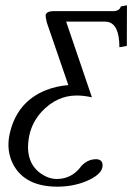

<svg xmlns="http://www.w3.org/2000/svg" viewBox="-20 -471 496 720"><path d="M408.2 -429.2Q428.7 -431.2 433.1 -446.8L456.1 -451.2L455.6 -298.8L427.7 -293.9Q427.7 -381.3 382.8 -389.2Q376.5 -390.1 370.1 -390.1H228L324.7 -106Q294.9 -112.8 267.1 -112.8Q193.8 -112.8 137.2 -53.2Q101.1 -13.7 90.3 35.2Q69.3 134.8 133.8 180.2Q162.1 199.7 192.4 200.2Q247.1 200.2 281.7 156.2Q283.2 154.8 283.2 153.8Q307.1 126 341.3 126Q369.1 127.4 363.8 157.2Q357.4 186 302.2 209Q252.9 229 195.3 229Q75.7 229 30.8 147.9Q2.9 96.7 15.6 34.2Q41.5 -88.9 153.3 -133.3Q191.9 -148.4 236.3 -151.9L155.3 -387.2Q150.4 -408.7 151.4 -416Q156.2 -428.7 178.2 -429.2Z"/></svg>

Font: Linux Biolinum Slanted O
Style: Slanted
Weight: 400
Designer: Philipp H. Poll
Foundry: Philipp H. Poll
Version: Version 1.0.4